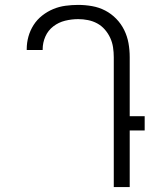

<svg xmlns="http://www.w3.org/2000/svg" viewBox="-20 -763 640 783"><path d="M444 0V-530Q444 -550 441 -570Q438 -590 429.5 -608.5Q421 -627 407.5 -642.5Q394 -658 376.5 -667.5Q359 -677 339 -681Q319 -685 299 -685Q272 -685 245.5 -678.5Q219 -672 197.5 -655.5Q176 -639 165 -614Q154 -589 154 -562V-559H89V-563Q89 -589 96 -614Q103 -639 117 -661Q131 -683 152 -699.5Q173 -716 197 -726Q221 -736 247 -739.5Q273 -743 299 -743Q327 -743 355.5 -738Q384 -733 409 -720Q434 -707 454 -686.5Q474 -666 486.5 -640.5Q499 -615 504 -587Q509 -559 509 -530V-289H570V-231H509V0Z"/></svg>

Font: Iosevka Light Extended
Style: Regular
Weight: 300
Width: 7
Monospace: yes
Designer: Belleve Invis
Foundry: Belleve Invis
Version: Version 32.5.0; ttfautohint (v1.8.4)